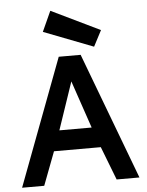

<svg xmlns="http://www.w3.org/2000/svg" viewBox="-61 -988 792 1037"><g transform="rotate(-5 334.5 -469.5)"><path d="M16.2 0ZM16.2 0H136.2L205 -181.2H458.8L528.8 0H652.5L393.8 -687.5H275ZM243.8 -291.2 331.2 -548.8 418.8 -291.2ZM201.2 -828.8 251.2 -938.8 515 -811.2 470 -725Z"/></g></svg>

Font: Cambay
Style: Bold
Weight: 700
Designer: Pooja Saxena
Foundry: Pooja Saxena
Version: Version 1.096;PS 001.096;hotconv 1.0.70;makeotf.lib2.5.58329